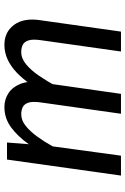

<svg xmlns="http://www.w3.org/2000/svg" viewBox="134 -714 579 888"><g transform="rotate(-90 424.0 -269.5)"><path d="M373.4 -539.1Q409.4 -539.1 437.9 -520.1Q466.4 -501.1 480.9 -464.2Q495.4 -427.2 487.4 -372.2L434.4 0H342.4L394.3 -367.7Q400.3 -407.6 393.9 -427.5Q387.4 -447.4 373 -454.4Q358.6 -461.3 339.7 -461.3Q311.9 -461.3 286 -440.4Q260.1 -419.5 236.3 -386.6Q212.4 -353.7 191.5 -315.7L148.5 0H56.5L130.5 -527.1H209.4L201.5 -426.3Q237.4 -477.3 279.4 -508.2Q321.4 -539.1 373.4 -539.1ZM661.2 -539.1Q720.3 -539.1 753.3 -494.7Q786.3 -450.2 775.3 -375.2L722.3 0H630.3L682.2 -367.7Q688.2 -407.6 681.7 -427.5Q675.3 -447.4 660.9 -454.4Q646.5 -461.3 627.6 -461.3Q597.8 -461.3 569.9 -437.9Q542.1 -414.5 517.2 -377.6Q492.3 -340.7 470.4 -300.7L476.2 -414.8Q504 -454.9 533.1 -482.5Q562.1 -510 594.1 -524.6Q626.2 -539.1 661.2 -539.1Z"/></g></svg>

Font: Fira Sans Variable
Style: Italic
Weight: 397
Italic angle: -8°
Designer: Carrois Corporate & Edenspiekermann AG
Foundry: Carrois Corporate GbR & Edenspiekermann AG
Version: Version 4.202